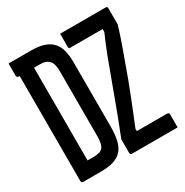

<svg xmlns="http://www.w3.org/2000/svg" viewBox="-162 -830 924 961"><g transform="rotate(-30 300.0 -350.0)"><path d="M148 -700Q191 -700 220.5 -690.5Q250 -681 268.5 -661.5Q287 -642 295 -612.5Q303 -583 303 -542V-172Q303 -123 294.5 -89.5Q286 -56 267 -36.5Q248 -17 219 -8.5Q190 0 149 0Q134 0 120 0Q106 0 94.5 0Q83 0 74 0Q65 0 57.5 0Q50 0 46 0Q41 0 38 -3Q35 -6 35 -11Q35 -92 35 -173.5Q35 -255 35 -339Q35 -423 35 -513Q35 -603 35 -700L126 -656L118 -639Q118 -612 118 -584.5Q118 -557 118 -529Q118 -473 118 -417.5Q118 -362 118 -306Q118 -250 118 -194Q118 -138 118 -82Q122 -82 126 -82Q130 -82 136 -82Q142 -82 150 -82Q171 -82 185 -86Q199 -90 206.5 -99Q214 -108 217.5 -124.5Q221 -141 221 -166V-536Q221 -551 219.5 -562.5Q218 -574 214.5 -583.5Q211 -593 205 -599Q199 -606 190.5 -610.5Q182 -615 171.5 -616.5Q161 -618 147 -618Q132 -618 114.5 -618Q97 -618 81 -618Q65 -618 51 -618Q37 -618 29 -618Q26 -618 23.5 -619.5Q21 -621 19.5 -623.5Q18 -626 18 -629Q18 -646 18 -664Q18 -682 18 -700Q27 -700 42.5 -700Q58 -700 77 -700Q96 -700 114.5 -700Q133 -700 148 -700ZM591 0H328Q323 0 320 -3Q317 -6 317 -11V-89Q330 -122 344.5 -159.5Q359 -197 375 -239.5Q391 -282 408 -329Q425 -376 444 -426Q455 -457 466.5 -487Q478 -517 490 -545.5Q502 -574 512 -597V-614Q501 -614 491 -614Q481 -614 470.5 -614Q460 -614 450 -614Q440 -614 429 -614H325Q321 -614 318.5 -616Q316 -618 316 -622Q316 -642 316 -661.5Q316 -681 316 -700H578Q581 -700 583 -699.5Q585 -699 586.5 -697.5Q588 -696 588.5 -694Q589 -692 589 -689V-596Q581 -569 571.5 -540.5Q562 -512 550.5 -480Q539 -448 525 -409.5Q511 -371 494 -324Q475 -275 459 -234Q443 -193 429.5 -160.5Q416 -128 405 -100V-86Q426 -86 445.5 -86Q465 -86 484 -86H580Q585 -86 588 -83Q591 -80 591 -75Q591 -56 591 -37.5Q591 -19 591 0Z"/></g></svg>

Font: RecMonoLinear Nerd Font Mono
Style: Regular
Weight: 400
Monospace: yes
Version: Version 1.085; ttfautohint (v1.8.4.7-5d5b);Nerd Fonts 3.2.1